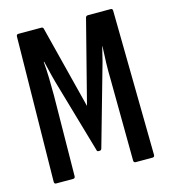

<svg xmlns="http://www.w3.org/2000/svg" viewBox="-100 -735 718 815"><g transform="rotate(-15 258.5 -327.5)"><path d="M46 0Q38 0 38 -10L47 -645Q47 -655 56 -655H156Q165 -655 166 -647L258 -284L351 -647Q353 -655 362 -655H462Q470 -655 470 -645L479 -10Q479 0 470 0H396Q387 0 387 -10L384 -363Q383 -402 384 -440Q385 -478 387 -512H386Q379 -481 370.5 -449Q362 -417 353 -387L270 -94Q268 -86 260 -86H256Q249 -86 248 -94L163 -388Q154 -418 146 -449.5Q138 -481 131 -512H129Q132 -478 133 -440.5Q134 -403 134 -363L130 -10Q130 0 121 0Z"/></g></svg>

Font: Sofia Sans Extra Condensed SemiBold
Style: Regular
Weight: 600
Designer: Botio Nikoltchev, Ani Petrova
Foundry: lettersoup
Version: Version 4.101